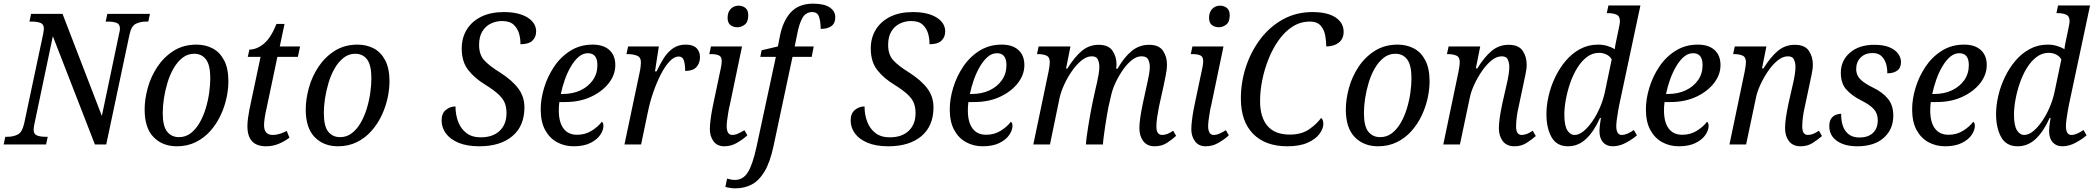

<svg xmlns="http://www.w3.org/2000/svg" viewBox="-39 -790 11450 1050"><path d="M-19 0 -10 -42H2Q33 -42 57.5 -54Q82 -66 93 -114L197 -604Q198 -612 199.5 -620Q201 -628 201 -633Q201 -658 182 -665Q163 -672 134 -672H122L131 -714H303L518 -156L612 -604Q614 -611 615.5 -619.5Q617 -628 617 -633Q617 -658 598.5 -665Q580 -672 551 -672H539L548 -714H781L772 -672H760Q729 -672 704 -660Q679 -648 669 -600L542 0H480L250 -592L149 -111Q147 -103 146 -94.5Q145 -86 145 -81Q145 -56 163.5 -49Q182 -42 210 -42H222L213 0Z M928 10Q850 10 801 -40Q752 -90 752 -191Q752 -247 769 -309Q786 -371 821.5 -424.5Q857 -478 910.5 -512Q964 -546 1036 -546Q1084 -546 1123.5 -525.5Q1163 -505 1186.5 -460.5Q1210 -416 1210 -345Q1210 -302 1199.5 -253.5Q1189 -205 1167 -158.5Q1145 -112 1111.5 -74Q1078 -36 1032 -13Q986 10 928 10ZM940 -40Q976 -40 1004 -61.5Q1032 -83 1052.5 -118.5Q1073 -154 1086 -197Q1099 -240 1105 -283Q1111 -326 1111 -362Q1111 -434 1087.5 -465Q1064 -496 1023 -496Q987 -496 959 -474Q931 -452 910.5 -416.5Q890 -381 877 -338Q864 -295 857.5 -252Q851 -209 851 -172Q851 -100 875 -70Q899 -40 940 -40Z M1416 10Q1314 10 1314 -100Q1314 -120 1317.5 -145.5Q1321 -171 1325 -191L1386 -479H1316L1325 -519Q1365 -519 1403.5 -550.5Q1442 -582 1473 -659H1517L1491 -536H1602L1590 -479H1478L1418 -194Q1412 -169 1408.5 -145Q1405 -121 1405 -105Q1405 -52 1453 -52Q1472 -52 1492.5 -58.5Q1513 -65 1529 -74L1544 -37Q1516 -16 1484 -3Q1452 10 1416 10Z M1809 10Q1731 10 1682 -40Q1633 -90 1633 -191Q1633 -247 1650 -309Q1667 -371 1702.5 -424.5Q1738 -478 1791.5 -512Q1845 -546 1917 -546Q1965 -546 2004.5 -525.5Q2044 -505 2067.5 -460.5Q2091 -416 2091 -345Q2091 -302 2080.5 -253.5Q2070 -205 2048 -158.5Q2026 -112 1992.5 -74Q1959 -36 1913 -13Q1867 10 1809 10ZM1821 -40Q1857 -40 1885 -61.5Q1913 -83 1933.5 -118.5Q1954 -154 1967 -197Q1980 -240 1986 -283Q1992 -326 1992 -362Q1992 -434 1968.5 -465Q1945 -496 1904 -496Q1868 -496 1840 -474Q1812 -452 1791.5 -416.5Q1771 -381 1758 -338Q1745 -295 1738.5 -252Q1732 -209 1732 -172Q1732 -100 1756 -70Q1780 -40 1821 -40Z M2582 10Q2514 10 2468 -9.5Q2422 -29 2399 -61Q2376 -93 2376 -131Q2376 -170 2399.5 -189Q2423 -208 2452 -208Q2452 -163 2466.5 -124.5Q2481 -86 2511.5 -62.5Q2542 -39 2590 -39Q2656 -39 2693.5 -74.5Q2731 -110 2731 -172Q2731 -200 2722.5 -224Q2714 -248 2689 -272Q2664 -296 2616 -326Q2558 -361 2522 -406.5Q2486 -452 2486 -525Q2486 -583 2513.5 -628Q2541 -673 2592.5 -698.5Q2644 -724 2716 -724Q2798 -724 2845.5 -694.5Q2893 -665 2893 -618Q2893 -587 2872.5 -567.5Q2852 -548 2807 -548Q2808 -576 2800 -605Q2792 -634 2770.5 -654.5Q2749 -675 2707 -675Q2674 -675 2645 -661Q2616 -647 2598.5 -618Q2581 -589 2581 -544Q2581 -491 2609.5 -460Q2638 -429 2695 -394Q2762 -351 2795.5 -306Q2829 -261 2829 -203Q2829 -101 2763 -45.5Q2697 10 2582 10Z M3098 10Q3048 10 3007 -12.5Q2966 -35 2942 -79.5Q2918 -124 2918 -192Q2918 -248 2936.5 -309.5Q2955 -371 2991 -425Q3027 -479 3080.5 -512.5Q3134 -546 3202 -546Q3261 -546 3293.5 -516.5Q3326 -487 3326 -434Q3326 -381 3290 -335Q3254 -289 3192.5 -260.5Q3131 -232 3053 -232H3020Q3018 -220 3017.5 -207.5Q3017 -195 3017 -185Q3017 -122 3042.5 -87.5Q3068 -53 3117 -53Q3162 -53 3197.5 -75.5Q3233 -98 3252 -124Q3261 -119 3261 -101Q3261 -79 3244 -53Q3227 -27 3190.5 -8.5Q3154 10 3098 10ZM3038 -276Q3093 -276 3135.5 -296Q3178 -316 3203 -351.5Q3228 -387 3228 -434Q3228 -499 3176 -499Q3149 -499 3126 -479.5Q3103 -460 3083.5 -427Q3064 -394 3050 -354.5Q3036 -315 3028 -276Z M3459 -394Q3463 -412 3464.5 -426.5Q3466 -441 3466 -449Q3466 -478 3443.5 -486Q3421 -494 3396 -494H3387L3396 -536H3564L3543 -400H3552Q3570 -439 3591 -472Q3612 -505 3641 -525.5Q3670 -546 3711 -546Q3751 -546 3770 -527Q3789 -508 3789 -478Q3789 -444 3769.5 -423Q3750 -402 3708 -402Q3708 -438 3701 -459.5Q3694 -481 3672 -481Q3648 -481 3623 -454.5Q3598 -428 3575.5 -384.5Q3553 -341 3534.5 -288Q3516 -235 3505 -182L3467 0H3376Z M3994 -641Q3970 -641 3955 -653.5Q3940 -666 3940 -692Q3940 -723 3957 -741Q3974 -759 4000 -759Q4022 -759 4037.5 -746.5Q4053 -734 4053 -707Q4053 -670 4034 -655.5Q4015 -641 3994 -641ZM3922 10Q3883 10 3863 -17.5Q3843 -45 3843 -83Q3843 -103 3846.5 -132Q3850 -161 3855.5 -190.5Q3861 -220 3866 -242L3904 -422Q3908 -442 3908 -455Q3908 -480 3892.5 -487Q3877 -494 3852 -494H3840L3849 -536H4019L3952 -215Q3948 -201 3944.5 -179.5Q3941 -158 3938 -136.5Q3935 -115 3935 -101Q3935 -52 3966 -52Q3981 -52 3997.5 -59.5Q4014 -67 4032 -78L4048 -50Q4027 -30 3993.5 -10Q3960 10 3922 10Z M3982 240Q3968 240 3952.5 237.5Q3937 235 3928 232L3937 187Q3945 189 3957 191.5Q3969 194 3980 194Q4025 194 4051 152Q4077 110 4098 14L4204 -479H4119L4126 -515L4215 -536L4226 -592Q4243 -677 4286.5 -723.5Q4330 -770 4408 -770Q4468 -770 4498.5 -749.5Q4529 -729 4529 -696Q4529 -663 4508 -647.5Q4487 -632 4449 -632Q4449 -670 4440.5 -697Q4432 -724 4403 -724Q4369 -724 4350.5 -694Q4332 -664 4320 -600L4307 -536H4411L4400 -479H4295L4191 10Q4172 98 4142 148Q4112 198 4072 219Q4032 240 3982 240Z M4819 10Q4751 10 4705 -9.5Q4659 -29 4636 -61Q4613 -93 4613 -131Q4613 -170 4636.5 -189Q4660 -208 4689 -208Q4689 -163 4703.5 -124.5Q4718 -86 4748.5 -62.5Q4779 -39 4827 -39Q4893 -39 4930.5 -74.5Q4968 -110 4968 -172Q4968 -200 4959.5 -224Q4951 -248 4926 -272Q4901 -296 4853 -326Q4795 -361 4759 -406.5Q4723 -452 4723 -525Q4723 -583 4750.5 -628Q4778 -673 4829.5 -698.5Q4881 -724 4953 -724Q5035 -724 5082.5 -694.5Q5130 -665 5130 -618Q5130 -587 5109.5 -567.5Q5089 -548 5044 -548Q5045 -576 5037 -605Q5029 -634 5007.5 -654.5Q4986 -675 4944 -675Q4911 -675 4882 -661Q4853 -647 4835.5 -618Q4818 -589 4818 -544Q4818 -491 4846.5 -460Q4875 -429 4932 -394Q4999 -351 5032.5 -306Q5066 -261 5066 -203Q5066 -101 5000 -45.5Q4934 10 4819 10Z M5335 10Q5285 10 5244 -12.5Q5203 -35 5179 -79.5Q5155 -124 5155 -192Q5155 -248 5173.5 -309.5Q5192 -371 5228 -425Q5264 -479 5317.5 -512.5Q5371 -546 5439 -546Q5498 -546 5530.5 -516.5Q5563 -487 5563 -434Q5563 -381 5527 -335Q5491 -289 5429.5 -260.5Q5368 -232 5290 -232H5257Q5255 -220 5254.5 -207.5Q5254 -195 5254 -185Q5254 -122 5279.5 -87.5Q5305 -53 5354 -53Q5399 -53 5434.5 -75.5Q5470 -98 5489 -124Q5498 -119 5498 -101Q5498 -79 5481 -53Q5464 -27 5427.5 -8.5Q5391 10 5335 10ZM5275 -276Q5330 -276 5372.5 -296Q5415 -316 5440 -351.5Q5465 -387 5465 -434Q5465 -499 5413 -499Q5386 -499 5363 -479.5Q5340 -460 5320.5 -427Q5301 -394 5287 -354.5Q5273 -315 5265 -276Z M6276 10Q6234 10 6213 -18.5Q6192 -47 6192 -89Q6192 -112 6196.5 -144.5Q6201 -177 6211 -225L6228 -303Q6231 -317 6236 -339Q6241 -361 6245 -384Q6249 -407 6249 -425Q6249 -446 6240.5 -464Q6232 -482 6205 -482Q6179 -483 6153 -463Q6127 -443 6104.5 -411.5Q6082 -380 6064.5 -344Q6047 -308 6039 -275L6023 -206Q6020 -192 6015 -162.5Q6010 -133 6005 -100Q6000 -67 5996.5 -39.5Q5993 -12 5993 0H5900Q5900 -13 5903.5 -40Q5907 -67 5912.5 -101Q5918 -135 5924 -168Q5930 -201 5935 -225L5952 -303Q5955 -316 5960 -337.5Q5965 -359 5969 -383Q5973 -407 5973 -426Q5973 -445 5965.5 -463.5Q5958 -482 5932 -482Q5903 -482 5875 -459Q5847 -436 5822.5 -400.5Q5798 -365 5780.5 -326.5Q5763 -288 5756 -256L5703 0H5612L5696 -402Q5699 -417 5700.5 -430.5Q5702 -444 5702 -450Q5702 -478 5683.5 -486Q5665 -494 5639 -494H5632L5641 -536H5815L5791 -415H5798Q5837 -478 5877 -511.5Q5917 -545 5969 -545Q6023 -545 6045 -512.5Q6067 -480 6067 -438Q6067 -428 6065 -414H6072Q6110 -479 6151 -512Q6192 -545 6245 -545Q6299 -545 6321 -512.5Q6343 -480 6343 -437Q6343 -411 6336.5 -380.5Q6330 -350 6325 -323L6299 -206Q6293 -176 6289 -148Q6285 -120 6285 -98Q6285 -52 6317 -52Q6344 -52 6377 -75L6393 -47Q6371 -27 6342.5 -8.5Q6314 10 6276 10Z M6627 -641Q6603 -641 6588 -653.5Q6573 -666 6573 -692Q6573 -723 6590 -741Q6607 -759 6633 -759Q6655 -759 6670.5 -746.5Q6686 -734 6686 -707Q6686 -670 6667 -655.5Q6648 -641 6627 -641ZM6555 10Q6516 10 6496 -17.5Q6476 -45 6476 -83Q6476 -103 6479.5 -132Q6483 -161 6488.5 -190.5Q6494 -220 6499 -242L6537 -422Q6541 -442 6541 -455Q6541 -480 6525.5 -487Q6510 -494 6485 -494H6473L6482 -536H6652L6585 -215Q6581 -201 6577.5 -179.5Q6574 -158 6571 -136.5Q6568 -115 6568 -101Q6568 -52 6599 -52Q6614 -52 6630.5 -59.5Q6647 -67 6665 -78L6681 -50Q6660 -30 6626.5 -10Q6593 10 6555 10Z M7001 10Q6881 10 6814 -58Q6747 -126 6747 -251Q6747 -341 6775 -425.5Q6803 -510 6854.5 -577.5Q6906 -645 6978 -684.5Q7050 -724 7138 -724Q7221 -724 7265 -694.5Q7309 -665 7309 -616Q7309 -578 7282.5 -557Q7256 -536 7214 -536Q7214 -563 7208.5 -595Q7203 -627 7183.5 -649.5Q7164 -672 7125 -672Q7073 -672 7030.5 -645Q6988 -618 6955 -572Q6922 -526 6899 -469Q6876 -412 6864 -352Q6852 -292 6852 -237Q6852 -149 6892.5 -101.5Q6933 -54 7014 -54Q7079 -54 7120.5 -83Q7162 -112 7186 -145Q7198 -135 7198 -113Q7198 -87 7177.5 -58.5Q7157 -30 7113 -10Q7069 10 7001 10Z M7497 10Q7419 10 7370 -40Q7321 -90 7321 -191Q7321 -247 7338 -309Q7355 -371 7390.5 -424.5Q7426 -478 7479.5 -512Q7533 -546 7605 -546Q7653 -546 7692.5 -525.5Q7732 -505 7755.5 -460.5Q7779 -416 7779 -345Q7779 -302 7768.5 -253.5Q7758 -205 7736 -158.5Q7714 -112 7680.5 -74Q7647 -36 7601 -13Q7555 10 7497 10ZM7509 -40Q7545 -40 7573 -61.5Q7601 -83 7621.5 -118.5Q7642 -154 7655 -197Q7668 -240 7674 -283Q7680 -326 7680 -362Q7680 -434 7656.5 -465Q7633 -496 7592 -496Q7556 -496 7528 -474Q7500 -452 7479.5 -416.5Q7459 -381 7446 -338Q7433 -295 7426.5 -252Q7420 -209 7420 -172Q7420 -100 7444 -70Q7468 -40 7509 -40Z M8243 10Q8201 10 8179.5 -18Q8158 -46 8158 -89Q8158 -113 8162.5 -145Q8167 -177 8177 -225L8195 -304Q8198 -317 8203 -339Q8208 -361 8211.5 -384Q8215 -407 8215 -425Q8215 -444 8207.5 -463Q8200 -482 8174 -482Q8145 -482 8117 -459Q8089 -436 8064.5 -400Q8040 -364 8022.5 -325.5Q8005 -287 7999 -256L7945 0H7854L7938 -402Q7941 -417 7942.5 -430.5Q7944 -444 7944 -450Q7944 -478 7925.5 -486Q7907 -494 7881 -494H7874L7883 -536H8056L8032 -416H8040Q8079 -479 8119 -512Q8159 -545 8211 -545Q8266 -545 8288 -512.5Q8310 -480 8310 -437Q8310 -412 8303 -381Q8296 -350 8291 -324L8266 -206Q8259 -177 8255.5 -148.5Q8252 -120 8252 -98Q8252 -52 8283 -52Q8310 -52 8343 -75L8360 -46Q8338 -27 8309.5 -8.5Q8281 10 8243 10Z M8536 10Q8474 10 8446 -40Q8418 -90 8418 -166Q8418 -213 8430 -265.5Q8442 -318 8466 -368Q8490 -418 8524 -458Q8558 -498 8602.5 -522Q8647 -546 8701 -546Q8727 -546 8750.5 -539Q8774 -532 8792 -521Q8793 -534 8796.5 -551.5Q8800 -569 8802 -578L8812 -626Q8815 -641 8817.5 -653.5Q8820 -666 8820 -674Q8820 -702 8801 -710Q8782 -718 8757 -718H8748L8757 -760H8932L8816 -215Q8813 -201 8809.5 -179.5Q8806 -158 8803 -136.5Q8800 -115 8800 -101Q8800 -52 8830 -52Q8845 -52 8862 -59.5Q8879 -67 8896 -79L8913 -50Q8892 -31 8855 -10.5Q8818 10 8780 10Q8747 10 8727.5 -12Q8708 -34 8708 -74Q8708 -85 8710 -103.5Q8712 -122 8716 -145H8711Q8678 -71 8635 -30.5Q8592 10 8536 10ZM8572 -52Q8596 -52 8621 -72.5Q8646 -93 8669.5 -127Q8693 -161 8711 -203Q8729 -245 8738 -288L8775 -465Q8765 -483 8746 -492Q8727 -501 8706 -501Q8669 -501 8639 -478Q8609 -455 8586 -417.5Q8563 -380 8547.5 -334.5Q8532 -289 8524 -244.5Q8516 -200 8516 -163Q8516 -104 8532 -78Q8548 -52 8572 -52Z M9142 10Q9092 10 9051 -12.5Q9010 -35 8986 -79.5Q8962 -124 8962 -192Q8962 -248 8980.5 -309.5Q8999 -371 9035 -425Q9071 -479 9124.5 -512.5Q9178 -546 9246 -546Q9305 -546 9337.5 -516.5Q9370 -487 9370 -434Q9370 -381 9334 -335Q9298 -289 9236.5 -260.5Q9175 -232 9097 -232H9064Q9062 -220 9061.5 -207.5Q9061 -195 9061 -185Q9061 -122 9086.5 -87.5Q9112 -53 9161 -53Q9206 -53 9241.5 -75.5Q9277 -98 9296 -124Q9305 -119 9305 -101Q9305 -79 9288 -53Q9271 -27 9234.5 -8.5Q9198 10 9142 10ZM9082 -276Q9137 -276 9179.5 -296Q9222 -316 9247 -351.5Q9272 -387 9272 -434Q9272 -499 9220 -499Q9193 -499 9170 -479.5Q9147 -460 9127.5 -427Q9108 -394 9094 -354.5Q9080 -315 9072 -276Z M9808 10Q9766 10 9744.5 -18Q9723 -46 9723 -89Q9723 -113 9727.5 -145Q9732 -177 9742 -225L9760 -304Q9763 -317 9768 -339Q9773 -361 9776.5 -384Q9780 -407 9780 -425Q9780 -444 9772.5 -463Q9765 -482 9739 -482Q9710 -482 9682 -459Q9654 -436 9629.5 -400Q9605 -364 9587.5 -325.5Q9570 -287 9564 -256L9510 0H9419L9503 -402Q9506 -417 9507.5 -430.5Q9509 -444 9509 -450Q9509 -478 9490.5 -486Q9472 -494 9446 -494H9439L9448 -536H9621L9597 -416H9605Q9644 -479 9684 -512Q9724 -545 9776 -545Q9831 -545 9853 -512.5Q9875 -480 9875 -437Q9875 -412 9868 -381Q9861 -350 9856 -324L9831 -206Q9824 -177 9820.5 -148.5Q9817 -120 9817 -98Q9817 -52 9848 -52Q9875 -52 9908 -75L9925 -46Q9903 -27 9874.5 -8.5Q9846 10 9808 10Z M10118 10Q10048 10 10006.5 -19.5Q9965 -49 9965 -100Q9965 -128 9976 -142.5Q9987 -157 10002 -162.5Q10017 -168 10030 -168Q10029 -133 10038.5 -103.5Q10048 -74 10070.5 -56Q10093 -38 10131 -38Q10176 -38 10203 -62.5Q10230 -87 10230 -133Q10230 -168 10209.5 -192Q10189 -216 10139 -241Q10088 -267 10058 -300.5Q10028 -334 10028 -392Q10028 -459 10078 -502Q10128 -545 10211 -545Q10263 -545 10295 -531Q10327 -517 10342 -495.5Q10357 -474 10357 -451Q10357 -419 10336.5 -404Q10316 -389 10282 -389Q10283 -415 10275.5 -440.5Q10268 -466 10250.5 -483Q10233 -500 10202 -500Q10161 -500 10136.5 -475.5Q10112 -451 10112 -412Q10112 -379 10134.5 -356.5Q10157 -334 10204 -311Q10256 -286 10285.5 -250Q10315 -214 10315 -158Q10315 -83 10263 -36.5Q10211 10 10118 10Z M10598 10Q10548 10 10507 -12.5Q10466 -35 10442 -79.5Q10418 -124 10418 -192Q10418 -248 10436.5 -309.5Q10455 -371 10491 -425Q10527 -479 10580.5 -512.5Q10634 -546 10702 -546Q10761 -546 10793.5 -516.5Q10826 -487 10826 -434Q10826 -381 10790 -335Q10754 -289 10692.5 -260.5Q10631 -232 10553 -232H10520Q10518 -220 10517.5 -207.5Q10517 -195 10517 -185Q10517 -122 10542.5 -87.5Q10568 -53 10617 -53Q10662 -53 10697.5 -75.5Q10733 -98 10752 -124Q10761 -119 10761 -101Q10761 -79 10744 -53Q10727 -27 10690.5 -8.5Q10654 10 10598 10ZM10538 -276Q10593 -276 10635.5 -296Q10678 -316 10703 -351.5Q10728 -387 10728 -434Q10728 -499 10676 -499Q10649 -499 10626 -479.5Q10603 -460 10583.5 -427Q10564 -394 10550 -354.5Q10536 -315 10528 -276Z M10995 10Q10933 10 10905 -40Q10877 -90 10877 -166Q10877 -213 10889 -265.5Q10901 -318 10925 -368Q10949 -418 10983 -458Q11017 -498 11061.5 -522Q11106 -546 11160 -546Q11186 -546 11209.5 -539Q11233 -532 11251 -521Q11252 -534 11255.5 -551.5Q11259 -569 11261 -578L11271 -626Q11274 -641 11276.5 -653.5Q11279 -666 11279 -674Q11279 -702 11260 -710Q11241 -718 11216 -718H11207L11216 -760H11391L11275 -215Q11272 -201 11268.5 -179.5Q11265 -158 11262 -136.5Q11259 -115 11259 -101Q11259 -52 11289 -52Q11304 -52 11321 -59.5Q11338 -67 11355 -79L11372 -50Q11351 -31 11314 -10.5Q11277 10 11239 10Q11206 10 11186.5 -12Q11167 -34 11167 -74Q11167 -85 11169 -103.5Q11171 -122 11175 -145H11170Q11137 -71 11094 -30.5Q11051 10 10995 10ZM11031 -52Q11055 -52 11080 -72.5Q11105 -93 11128.5 -127Q11152 -161 11170 -203Q11188 -245 11197 -288L11234 -465Q11224 -483 11205 -492Q11186 -501 11165 -501Q11128 -501 11098 -478Q11068 -455 11045 -417.5Q11022 -380 11006.5 -334.5Q10991 -289 10983 -244.5Q10975 -200 10975 -163Q10975 -104 10991 -78Q11007 -52 11031 -52Z"/></svg>

Font: Noto Serif SemiCondensed
Style: Italic
Weight: 400
Width: 4
Italic angle: -12°
Designer: Monotype Design Team
Foundry: Monotype Imaging Inc.
Version: Version 2.013